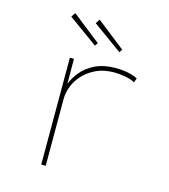

<svg xmlns="http://www.w3.org/2000/svg" viewBox="-110 -823 803 911"><g transform="rotate(15 291.5 -368.0)"><path d="M177 0V-525H197L198 -379L188 -374Q201 -421 229 -457Q257 -493 300 -513.5Q343 -534 400 -534Q431 -534 459.5 -528.5Q488 -523 509 -512L501 -491Q478 -503 449 -507.5Q420 -512 399 -512Q349 -512 311.5 -494.5Q274 -477 248.5 -449.5Q223 -422 211 -390Q199 -358 199 -329V0ZM397 -611 253 -715 267 -736 407 -626ZM277 -611 133 -715 147 -736 287 -626Z"/></g></svg>

Font: Lexend Peta Thin
Style: Regular
Weight: 250
Version: Version 1.007